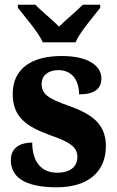

<svg xmlns="http://www.w3.org/2000/svg" viewBox="-20 -786 499 816"><path d="M162 -606H301C320 -651 377 -715 406 -753V-766H332C309 -742 259 -701 231 -673C203 -701 153 -742 130 -766H56V-753C85 -715 142 -651 162 -606ZM221 10C357 10 430 -58 430 -165C430 -261 368 -302 273 -336C182 -368 157 -387 157 -429C157 -467 187 -488 228 -488C280 -488 316 -452 316 -385C382 -385 411 -409 411 -453C411 -501 363 -548 242 -548C117 -548 34 -496 34 -387C34 -291 88 -249 197 -210C277 -182 309 -161 309 -119C309 -82 284 -52 222 -52C159 -52 117 -95 117 -180C72 -180 26 -163 26 -105C26 -39 77 10 221 10Z"/></svg>

Font: Noto Serif Armenian SemiCondensed
Style: Bold
Weight: 700
Width: 4
Designer: Monotype Design Team
Foundry: Monotype Imaging Inc.
Version: Version 2.008